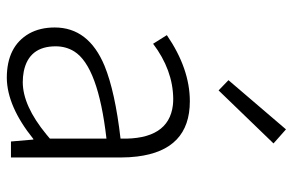

<svg xmlns="http://www.w3.org/2000/svg" viewBox="-174 -708 894 587"><g transform="rotate(90 273.5 -414.0)"><path d="M217.8 12.7Q121.1 12.7 82 -55.7Q63.5 -88.9 63.5 -133.8Q63.5 -237.3 180.7 -286.1Q259.8 -318.4 403.3 -335Q407.2 -482.4 300.8 -495.1Q291 -496.1 281.2 -496.1Q193.4 -495.1 113.3 -434.6L86.9 -476.6Q189.5 -546.9 289.1 -546.9Q438.5 -546.9 458 -385.7Q460.9 -362.3 460.9 -337.9V0H412.1L406.2 -68.4H404.3Q304.7 11.7 217.8 12.7ZM230.5 -36.1Q302.7 -36.1 390.6 -108.4Q397.5 -114.3 403.3 -119.1V-292Q182.6 -266.6 136.7 -193.4Q121.1 -168 121.1 -136.7Q121.1 -54.7 198.2 -39.1Q213.9 -36.1 230.5 -36.1ZM255.9 -634.8 224.6 -665 375 -840.8 418 -802.7Z"/></g></svg>

Font: Taipei Sans TC Beta Light
Style: Regular
Weight: 300
Designer: JT Foundry
Foundry: JT Foundry
Version: Version 1.000